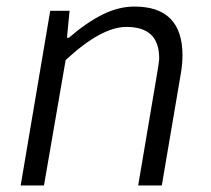

<svg xmlns="http://www.w3.org/2000/svg" viewBox="-20 -565 642 585"><path d="M133 -532H192L184 -450H190Q243 -496 292 -520.5Q341 -545 390 -545Q536 -545 536 -396Q536 -371 531 -341L473 0H401L457 -331Q465 -377 465 -387Q465 -436 440 -459.5Q415 -483 365 -483Q289 -483 180 -382L114 0H43Z"/></svg>

Font: Nebula Sans Book
Style: Regular
Weight: 400
Italic angle: -9°
Designer: Paul D. Hunt for Adobe (as Source Sans)
Foundry: Nebula Entertainment & Broadcasting LLC
Version: Version 1.010